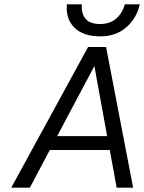

<svg xmlns="http://www.w3.org/2000/svg" viewBox="-20 -867 666 887"><path d="M626 -847Q610 -780 562 -739.5Q514 -699 444 -699Q364 -699 323.5 -739.5Q283 -780 289 -847H358Q355 -804 375.5 -780Q396 -756 442 -756Q487 -756 515.5 -780Q544 -804 557 -847ZM595 0H519L487 -174H210L118 0H32L387 -650H470ZM416 -562 244 -238H475Z"/></svg>

Font: Overused Grotesk
Style: Italic
Weight: 400
Italic angle: -10°
Version: Version 0.003